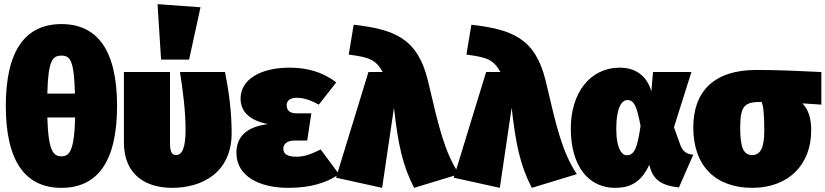

<svg xmlns="http://www.w3.org/2000/svg" viewBox="-20 -883 3977 925"><path d="M276 -767C104 -767 8 -642 8 -373C8 -103 104 22 276 22C448 22 544 -102 544 -373C544 -642 448 -767 276 -767ZM276 -615C317 -615 337 -595 341 -432H208C212 -595 234 -615 276 -615ZM276 -130C237 -130 213 -154 208 -317H342C338 -153 313 -130 276 -130Z M739 -863 756 -596H891L946 -848ZM1064 -536H847C861 -448 874 -348 874 -258C874 -170 857 -136 829 -136C811 -136 799 -146 799 -194V-536H577V-197C577 -37 686 22 810 22C953 22 1096 -51 1096 -242C1096 -359 1079 -460 1064 -536Z M1375 -557C1236 -557 1139 -501 1139 -408C1139 -349 1177 -304 1271 -285C1166 -272 1119 -223 1119 -147C1119 -34 1229 22 1370 22C1474 22 1555 -2 1613 -44L1525 -163C1473 -137 1441 -128 1409 -128C1362 -128 1345 -142 1345 -168C1345 -187 1361 -206 1399 -206H1460L1480 -337H1408C1373 -337 1361 -354 1361 -378C1361 -400 1383 -412 1408 -412C1445 -412 1477 -400 1516 -379L1600 -486C1534 -537 1458 -557 1375 -557Z M1684 -764 1660 -620C1760 -607 1790 -596 1824 -536H1755L1599 -27L1821 22L1878 -364C1898 -189 1918 -89 1975 22L2192 -44C2122 -150 2095 -266 2042 -493C1992 -701 1878 -741 1684 -764Z M2251 -764 2227 -620C2327 -607 2357 -596 2391 -536H2322L2166 -27L2388 22L2445 -364C2465 -189 2485 -89 2542 22L2759 -44C2689 -150 2662 -266 2609 -493C2559 -701 2445 -741 2251 -764Z M2967 -557C2821 -557 2730 -434 2730 -264C2730 -79 2818 22 2943 22C3017 22 3069 -5 3108 -89L3113 -72C3130 -14 3173 12 3251 20L3320 -138C3290 -139 3267 -153 3255 -192L3227 -270L3311 -536H3126L3118 -442C3102 -503 3055 -557 2967 -557ZM3002 -401C3037 -401 3048 -368 3066 -277C3051 -170 3036 -135 2999 -135C2979 -135 2949 -161 2949 -264C2949 -365 2976 -401 3002 -401Z M3937 -536C3833 -541 3734 -546 3624 -546C3417 -546 3320 -440 3320 -269C3320 -79 3432 22 3604 22C3779 22 3888 -90 3888 -254C3888 -316 3875 -353 3846 -385L3937 -379ZM3604 -136C3563 -136 3546 -170 3546 -268C3546 -381 3572 -391 3649 -392C3658 -371 3662 -334 3662 -254C3662 -174 3645 -136 3604 -136Z"/></svg>

Font: Fira Sans Ultra
Style: Regular
Weight: 950
Designer: Carrois Corporate & Edenspiekermann AG
Foundry: Carrois Corporate GbR & Edenspiekermann AG
Version: Version 4.203;PS 004.203;hotconv 1.0.88;makeotf.lib2.5.64775